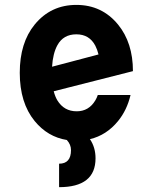

<svg xmlns="http://www.w3.org/2000/svg" viewBox="-20 -567 626 787"><path d="M193.4 -293.5 383.8 -343.8Q378.9 -363.8 370.6 -379.9Q346.2 -426.3 293 -426.3Q239.7 -426.3 215.3 -381.8Q196.8 -348.1 193.4 -293.5ZM515.1 -177.7Q500.5 -115.7 463.9 -70.8Q416.5 -12.7 348.6 3.4Q371.6 37.1 371.6 82Q371.6 200.2 222.2 200.2V104Q271 104 271 48.3Q271 25.4 253.9 6.8Q175.3 -5.9 122.1 -70.8Q61 -145.5 61 -268.6Q61 -391.6 122.1 -466.3Q188 -546.9 293 -546.9Q397.9 -546.9 463.9 -466.3Q524.9 -391.6 524.9 -275.4L200.2 -192.9Q206.1 -170.4 215.3 -155.3Q242.7 -110.8 294.4 -110.8Q343.8 -110.8 370.6 -155.3Q376.5 -165 380.9 -177.7Z"/></svg>

Font: Consola Mono
Style: Bold
Weight: 700
Monospace: yes
Designer: Wojciech Kalinowski "wmk69" (wmk69@o2.pl)
Foundry: Wojciech Kalinowski "wmk69" (wmk69@o2.pl)
Version: Version 2.1.0